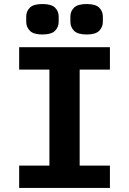

<svg xmlns="http://www.w3.org/2000/svg" viewBox="-20 -932 640 952"><path d="M75 0V-111H225V-587H75V-698H525V-587H375V-111H525V0ZM190 -761Q146 -761 128 -779.5Q110 -798 110 -824V-850Q110 -876 128 -894Q146 -912 190 -912Q235 -912 253 -894Q271 -876 271 -850V-824Q271 -798 253 -779.5Q235 -761 190 -761ZM410 -761Q365 -761 347 -779.5Q329 -798 329 -824V-850Q329 -876 347 -894Q365 -912 410 -912Q454 -912 472 -894Q490 -876 490 -850V-824Q490 -798 472 -779.5Q454 -761 410 -761Z"/></svg>

Font: Lilex
Style: Regular
Weight: 400
Monospace: yes
Designer: Mike Abbink, Paul van der Laan, Pieter van Rosmalen, Mikhael Khrustik
Foundry: Mikhael Khrustik
Version: Version 2.510